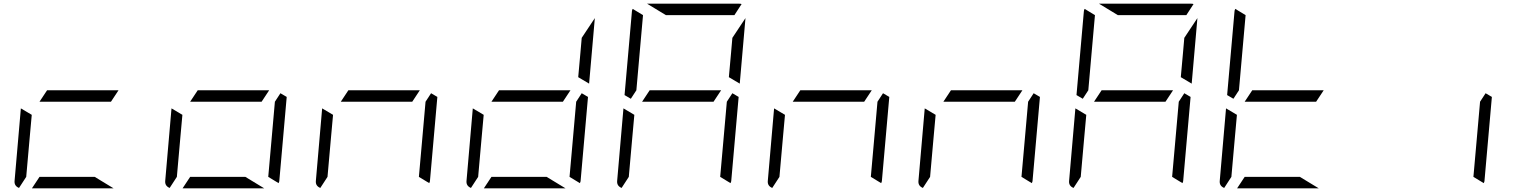

<svg xmlns="http://www.w3.org/2000/svg" viewBox="-20 -1020 8200 1040"><path d="M581 -469H405H194L235 -531H411H622ZM493 -62 595 0H364H153L194 -62H370ZM83 -2Q56 -13 59 -41L93 -433L152 -398L140 -265L122 -62Z M1397 -469H1221H1010L1051 -531H1227H1438ZM1309 -62 1411 0H1180H969L1010 -62H1186ZM1499 -515 1533 -495 1493 -41Q1493 -36 1489 -28L1433 -62L1451 -265L1469 -469ZM899 -2Q872 -13 875 -41L909 -433L968 -398L956 -265L938 -62Z M2213 -469H2037H1826L1867 -531H2043H2254ZM2315 -515 2349 -495 2309 -41Q2309 -36 2305 -28L2249 -62L2267 -265L2285 -469ZM1715 -2Q1688 -13 1691 -41L1725 -433L1784 -398L1772 -265L1754 -62Z M3029 -469H2853H2642L2683 -531H2859H3070ZM2941 -62 3043 0H2812H2601L2642 -62H2818ZM3131 -515 3165 -495 3125 -41Q3125 -36 3121 -28L3065 -62L3083 -265L3101 -469ZM2531 -2Q2504 -13 2507 -41L2541 -433L2600 -398L2588 -265L2570 -62ZM3131 -815 3202 -922 3171 -567 3112 -602 3124 -735Z M3845 -469H3669H3458L3499 -531H3675H3886ZM3427 -531 3397 -485 3363 -505 3403 -959Q3403 -964 3407 -972L3463 -938L3445 -735ZM3947 -515 3981 -495 3941 -41Q3941 -36 3937 -28L3881 -62L3899 -265L3917 -469ZM3347 -2Q3320 -13 3323 -41L3357 -433L3416 -398L3404 -265L3386 -62ZM3587 -938 3485 -1000H3716H3984Q3993 -1000 3997 -998L3958 -938H3710ZM3947 -815 4018 -922 3987 -567 3928 -602 3940 -735Z M4661 -469H4485H4274L4315 -531H4491H4702ZM4763 -515 4797 -495 4757 -41Q4757 -36 4753 -28L4697 -62L4715 -265L4733 -469ZM4163 -2Q4136 -13 4139 -41L4173 -433L4232 -398L4220 -265L4202 -62Z M5477 -469H5301H5090L5131 -531H5307H5518ZM5579 -515 5613 -495 5573 -41Q5573 -36 5569 -28L5513 -62L5531 -265L5549 -469ZM4979 -2Q4952 -13 4955 -41L4989 -433L5048 -398L5036 -265L5018 -62Z M6293 -469H6117H5906L5947 -531H6123H6334ZM5875 -531 5845 -485 5811 -505 5851 -959Q5851 -964 5855 -972L5911 -938L5893 -735ZM6395 -515 6429 -495 6389 -41Q6389 -36 6385 -28L6329 -62L6347 -265L6365 -469ZM5795 -2Q5768 -13 5771 -41L5805 -433L5864 -398L5852 -265L5834 -62ZM6035 -938 5933 -1000H6164H6432Q6441 -1000 6445 -998L6406 -938H6158ZM6395 -815 6466 -922 6435 -567 6376 -602 6388 -735Z M7109 -469H6933H6722L6763 -531H6939H7150ZM6691 -531 6661 -485 6627 -505 6667 -959Q6667 -964 6671 -972L6727 -938L6709 -735ZM7021 -62 7123 0H6892H6681L6722 -62H6898ZM6611 -2Q6584 -13 6587 -41L6621 -433L6680 -398L6668 -265L6650 -62Z M8027 -515 8061 -495 8021 -41Q8021 -36 8017 -28L7961 -62L7979 -265L7997 -469Z"/></svg>

Font: DSEG7 Modern Mini
Style: Light Italic
Weight: 300
Italic angle: -5°
Designer: Keshikan(Twitter:@keshinomi_88pro)
Version: Version 0.46